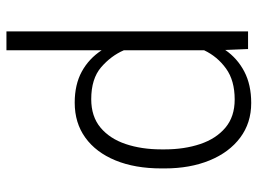

<svg xmlns="http://www.w3.org/2000/svg" viewBox="-122 -668 800 596"><g transform="rotate(-90 278.0 -370.0)"><path d="M53.2 -258.8V-269Q53.2 -351.1 78.1 -411.6Q103 -472.2 148.7 -505.1Q194.3 -538.1 257.3 -538.1Q313.5 -538.1 353.8 -516.1Q394 -494.1 419.9 -454.6V-750H478.5V0H423.8L420.9 -70.8Q395 -33.2 354 -11.7Q313 9.8 256.3 9.8Q194.3 9.8 148.7 -24.4Q103 -58.6 78.1 -119.4Q53.2 -180.2 53.2 -258.8ZM112.3 -269V-258.8Q112.3 -197.8 128.9 -148.4Q145.5 -99.1 179.7 -70.3Q213.9 -41.5 267.1 -41.5Q326.2 -41.5 363.3 -68.4Q400.4 -95.2 419.9 -136.2V-385.7Q402.8 -425.3 367.2 -456.1Q331.5 -486.8 268.1 -486.8Q214.4 -486.8 179.9 -458Q145.5 -429.2 128.9 -379.9Q112.3 -330.6 112.3 -269Z"/></g></svg>

Font: Vazirmatn RD UI ExtraLight
Style: Regular
Weight: 200
Designer: Saber Rastikerdar
Foundry: Saber Rastikerdar
Version: Version 33.003